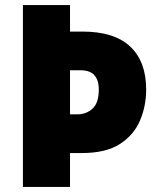

<svg xmlns="http://www.w3.org/2000/svg" viewBox="-20 -734 620 754"><path d="M554 -383Q554 -317 529.5 -260Q505 -203 450 -168Q395 -133 302 -133H255V0H70V-714H255V-610H304Q429 -610 491.5 -551Q554 -492 554 -383ZM284 -285Q319 -285 343.5 -307.5Q368 -330 368 -382Q368 -458 297 -458H255V-285Z"/></svg>

Font: Noto Sans Lao SemiCondensed Black
Style: Regular
Weight: 900
Width: 4
Designer: Monotype Design Team
Foundry: Monotype Imaging Inc.
Version: Version 2.003; ttfautohint (v1.8.4.7-5d5b)